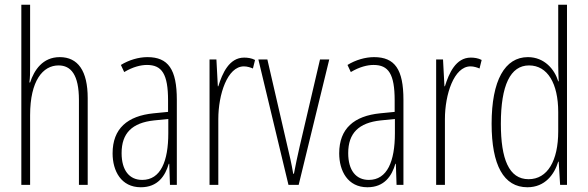

<svg xmlns="http://www.w3.org/2000/svg" viewBox="-20 -846 2481 810"><path d="M107 -569V-826H70V-66H107V-360C107 -506 161 -570 227 -570C279 -570 313 -531 313 -424V-66H350V-432C350 -547 309 -605 232 -605C160 -605 124 -550 107 -498H104C107 -521 107 -538 107 -569Z M602 -605C565 -605 524 -593 490 -572L504 -542C541 -564 574 -572 600 -572C663 -572 689 -534 689 -422V-374L628 -368C518 -357 455 -304 455 -199C455 -125 491 -56 574 -56C646 -56 677 -104 692 -155H694L697 -66H726V-425C726 -553 690 -605 602 -605ZM630 -338 690 -344V-284C690 -166 658 -87 580 -87C526 -87 493 -127 493 -200C493 -284 537 -328 630 -338Z M1010 -603C947 -603 918 -537 901 -482H899L893 -595H864V-66H901V-344C901 -447 939 -566 1009 -566C1023 -566 1038 -561 1047 -557L1056 -593C1041 -601 1024 -603 1010 -603Z M1197 -66H1240L1369 -595H1330L1244 -227C1235 -188 1227 -150 1220 -113H1217C1210 -155 1201 -194 1192 -231L1108 -595H1070Z M1558 -605C1521 -605 1480 -593 1446 -572L1460 -542C1497 -564 1530 -572 1556 -572C1619 -572 1645 -534 1645 -422V-374L1584 -368C1474 -357 1411 -304 1411 -199C1411 -125 1447 -56 1530 -56C1602 -56 1633 -104 1648 -155H1650L1653 -66H1682V-425C1682 -553 1646 -605 1558 -605ZM1586 -338 1646 -344V-284C1646 -166 1614 -87 1536 -87C1482 -87 1449 -127 1449 -200C1449 -284 1493 -328 1586 -338Z M1966 -603C1903 -603 1874 -537 1857 -482H1855L1849 -595H1820V-66H1857V-344C1857 -447 1895 -566 1965 -566C1979 -566 1994 -561 2003 -557L2012 -593C1997 -601 1980 -603 1966 -603Z M2205 -56C2280 -56 2319 -111 2335 -164H2337L2343 -66H2372V-826H2335V-572C2335 -550 2336 -529 2337 -503H2335C2320 -553 2277 -605 2207 -605C2110 -605 2054 -507 2054 -324C2054 -149 2105 -56 2205 -56ZM2210 -90C2127 -90 2093 -175 2093 -324C2093 -486 2133 -570 2212 -570C2290 -570 2335 -494 2335 -373V-292C2335 -168 2290 -90 2210 -90Z"/></svg>

Font: Noto Sans Malayalam UI ExtraCondensed ExtraLight
Style: Regular
Weight: 200
Width: 2
Designer: Jelle Bosma - Monotype Design Team
Foundry: Monotype Imaging Inc.
Version: Version 2.104